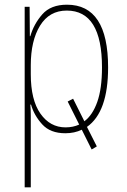

<svg xmlns="http://www.w3.org/2000/svg" viewBox="-20 -557 540 817"><path d="M259 -15Q193 -15 152 -73.5Q111 -132 111 -241V-279Q111 -384 150.5 -448Q190 -512 264 -512Q414 -512 414 -270Q414 -180 394 -123.5Q374 -67 339 -41L291 -137L268 -125L317 -27Q291 -15 259 -15ZM111 -11Q111 -39 111 -64.5Q111 -90 109 -112H112Q125 -66 159.5 -28Q194 10 258 10Q297 10 328 -5L370 79L392 66L350 -17Q440 -80 440 -270Q440 -537 265 -537Q196 -537 160 -496Q124 -455 109 -403H107L106 -528H85V240H111Z"/></svg>

Font: Noto Sans Mono UI Condensed Thin
Style: Regular
Weight: 250
Width: 3
Designer: Monotype Design team
Foundry: Monotype Imaging Inc.
Version: 1.000